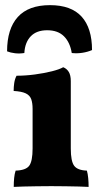

<svg xmlns="http://www.w3.org/2000/svg" viewBox="-20 -731 400 754"><path d="M34 3Q34 -16 35.6 -32.3Q37.2 -48.6 41.4 -61Q81.4 -62.2 94.7 -80.1Q108 -98 108 -148V-303.4Q108 -326.4 102.6 -341.5Q97.2 -356.6 81.2 -364.3Q65.2 -372 33.6 -373.8Q33.6 -389.6 35.9 -405.2Q38.2 -420.8 45 -433.6Q80.4 -433.6 117.3 -438.6Q154.2 -443.6 184 -451.1Q213.8 -458.6 228.2 -467Q242 -461.6 250 -448.7Q258 -435.8 258 -412.6V-148Q258 -98 271.2 -80.1Q284.4 -62.2 321.2 -61Q324.8 -48.6 326.4 -31.7Q328 -14.8 328 3Q314 2 290.2 1.5Q266.4 1 238.2 0.5Q210 0 181.4 0Q152.8 0 124.2 0.5Q95.6 1 71.8 1.5Q48 2 34 3ZM176.4 -710.8Q259.6 -710.8 300.5 -665.7Q341.4 -620.6 341.4 -534.4Q324.6 -527 303.6 -523.7Q282.6 -520.4 261.8 -522.8Q255 -564.8 231.2 -588.5Q207.4 -612.2 165.2 -612.2Q123.6 -612.2 100.8 -588.5Q78 -564.8 75.6 -522.8Q56.6 -519.8 38.9 -521.9Q21.2 -524 7.8 -529.4Q7.8 -617.6 49.8 -664.2Q91.8 -710.8 176.4 -710.8Z"/></svg>

Font: Vollkorn
Style: Regular
Weight: 400
Designer: Friedrich Althausen
Foundry: Friedrich Althausen
Version: Version 4.104